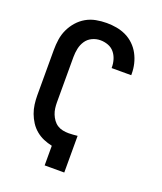

<svg xmlns="http://www.w3.org/2000/svg" viewBox="-138 -832 775 920"><g transform="rotate(20 250.0 -371.5)"><path d="M200 0V-100Q177 -105 156 -114Q135 -123 117 -138Q99 -153 86.5 -172.5Q74 -192 66 -213.5Q58 -235 55 -258Q52 -281 52 -304V-535Q52 -562 56 -589Q60 -616 71.5 -640.5Q83 -665 101 -685.5Q119 -706 142.5 -719.5Q166 -733 193 -738Q220 -743 247 -743Q273 -743 298 -738.5Q323 -734 346 -723Q369 -712 387.5 -694Q406 -676 418 -653.5Q430 -631 436 -606Q442 -581 442 -555V-548H342V-552Q342 -572 336 -591.5Q330 -611 317.5 -626Q305 -641 286 -648Q267 -655 247 -655Q225 -655 205 -645.5Q185 -636 173 -618Q161 -600 156.5 -578.5Q152 -557 152 -535V-304Q152 -289 154 -274Q156 -259 161.5 -245Q167 -231 176 -218.5Q185 -206 197.5 -198Q210 -190 225 -187Q240 -184 255 -184Q267 -184 278 -185Q289 -186 300 -187V0Z"/></g></svg>

Font: Iosevka Semibold
Style: Regular
Weight: 600
Monospace: yes
Designer: Belleve Invis
Foundry: Belleve Invis
Version: Version 33.2.3; ttfautohint (v1.8.4)